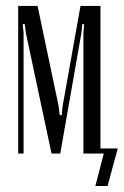

<svg xmlns="http://www.w3.org/2000/svg" viewBox="-20 -515 415 644"><path d="M316.9 -495.1V-17.1H375L340.8 108.9H299.8L328.1 0H259.8V-403.8L262.2 -434.1H255.9L252.9 -403.8L182.1 0H152.8L66.9 -403.8L63 -434.1H56.2L59.1 -403.8V0H41V-495.1H106L176.8 -158.2L180.2 -128.9H187L189.9 -158.2L250 -495.1Z"/></svg>

Font: Moniqa Narrow Heading
Style: Regular
Weight: 400
Width: 4
Designer: Rajesh Rajput
Foundry: Rajesh Rajput
Version: Version 1.000